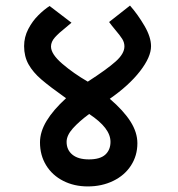

<svg xmlns="http://www.w3.org/2000/svg" viewBox="-20 -661 640 689"><path d="M123.5 -150Q123.5 -188 147.2 -227.2Q171 -266.5 217 -308.5Q158.5 -350 128.5 -375.8Q98.5 -401.5 82.5 -430Q66.5 -458.5 66.5 -495.5Q66.5 -528 81.5 -556.8Q96.5 -585.5 117.5 -606.2Q138.5 -627 158 -639.5L236.5 -579.5Q227.5 -571.5 217 -563Q191 -542.5 177 -526.8Q163 -511 163 -494Q163 -467 203.5 -432.2Q244 -397.5 295 -368Q364 -412.5 395.2 -440.5Q426.5 -468.5 426.5 -494.5Q426.5 -508.5 418.8 -521Q411 -533.5 394 -553.5Q379 -571.5 371.5 -582L446.5 -641Q475 -608.5 498.5 -568.2Q522 -528 522 -495Q522 -456.5 482.5 -405.5Q443 -354.5 374 -306.5Q423.5 -264 448.2 -225Q473 -186 473 -147Q473 -102.5 450 -67Q427 -31.5 386.2 -11.8Q345.5 8 295 8Q246 8 206.8 -12Q167.5 -32 145.5 -68Q123.5 -104 123.5 -150ZM376.5 -152Q376.5 -177 357.5 -201.8Q338.5 -226.5 300 -252Q263.5 -225 241.2 -200Q219 -175 219 -152Q219 -123 239.8 -106Q260.5 -89 299 -89Q339 -89 357.8 -106Q376.5 -123 376.5 -152Z"/></svg>

Font: JuliaMono ExtraBold
Style: Italic
Weight: 800
Italic angle: -9°
Monospace: yes
Designer: cormullion
Foundry: corm
Version: Version 0.057; ttfautohint (v1.8.4)